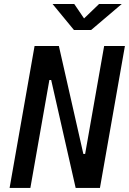

<svg xmlns="http://www.w3.org/2000/svg" viewBox="-20 -918 630 938"><path d="M349.6 0 230 -527.3H185.1L215.3 -693.4H267.6L387.2 -166H411.6L381.3 0ZM26.9 0 148.9 -693.4H250.5L128.4 0ZM366.7 0 488.8 -693.4H590.3L468.3 0ZM341.3 -771.5 236.8 -898.4H342.8L394.5 -822.3H384.8L463.9 -898.4H574.7L425.3 -771.5Z"/></svg>

Font: Cascadia Code PL
Style: Italic
Weight: 400
Italic angle: -10°
Monospace: yes
Designer: Aaron Bell
Foundry: Saja Typeworks
Version: Version 2404.023